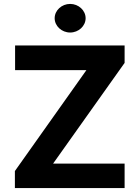

<svg xmlns="http://www.w3.org/2000/svg" viewBox="-20 -960 711 980"><path d="M56 0H616V-125H251L616 -639V-728H57V-602H421L56 -87ZM259 -867C259 -827 295 -794 338 -794C381 -794 417 -827 417 -867C417 -907 381 -940 338 -940C295 -940 259 -907 259 -867Z"/></svg>

Font: Wafeq
Style: Bold
Weight: 700
Designer: Rasmus Andersson & Azza Alameddine
Foundry: Google & TypeTogether
Version: Version 3.000;FEAKit 1.0